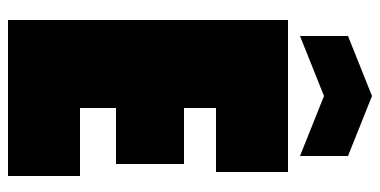

<svg xmlns="http://www.w3.org/2000/svg" viewBox="-255 -695 950 480"><g transform="rotate(90 220.0 -455.0)"><path d="M30 0V-700H410V-520H250V-440H390V-270H250V-180H420V0ZM70 -730V-850L220 -910L370 -850V-730L220 -790Z"/></g></svg>

Font: Tektur Condensed Black
Style: Regular
Weight: 900
Width: 3
Designer: Adam Jagosz
Foundry: Adam Jagosz
Version: Version 1.005;gftools[0.9.30]